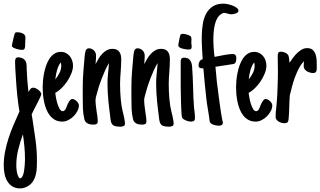

<svg xmlns="http://www.w3.org/2000/svg" viewBox="-57 -666 1752 1050"><path d="M82 -462.9Q82 -457 81.8 -451.4Q81.5 -445.8 81.1 -439.9Q80.6 -434.1 80.6 -428.2Q80.6 -422.4 80.6 -416.5Q80.6 -407.7 77.6 -400.4Q74.7 -393.1 63.5 -393.1Q59.6 -393.1 50.5 -394.5Q41.5 -396 32 -398.9Q22.5 -401.9 15.1 -406Q7.8 -410.2 7.8 -415.5Q7.8 -417.5 10 -427.7Q12.2 -438 15.1 -450Q18.1 -461.9 20.5 -471.9Q22.9 -481.9 23.9 -482.9V-482.4Q26.4 -487.8 28.8 -488.8Q31.2 -489.7 36.6 -489.7Q42.5 -489.7 50.3 -488.5Q58.1 -487.3 65.2 -484.1Q72.3 -481 77.1 -475.8Q82 -470.7 82 -462.9ZM168.9 -150.9Q168.9 -147.9 164.3 -137.5Q159.7 -127 152.8 -113.3Q146 -99.6 138.2 -84.7Q130.4 -69.8 124.5 -58.1Q121.6 -52.2 119.6 -47.6Q117.7 -43 116.2 -40.5L120.6 -14.2Q129.4 42 137.2 98.6Q145 155.3 145 212.9Q145 230 144.3 248.3Q143.6 266.6 139.9 284.2Q136.2 301.8 128.2 317.6Q120.1 333.5 105.5 345.2Q94.2 354 81.1 359.1Q67.9 364.3 53.7 364.3Q26.9 364.3 9.5 352.8Q-7.8 341.3 -18.1 323.2Q-28.3 305.2 -32.5 283Q-36.6 260.7 -36.6 238.8Q-36.6 200.2 -29.1 162.1Q-21.5 124 -9.3 86.9Q2.9 49.8 18.3 14.2Q33.7 -21.5 49.3 -56.2Q42 -100.1 37.6 -143.3Q33.2 -186.5 30.3 -232.4L28.8 -255.9Q27.8 -273.9 26.6 -292Q25.4 -310.1 25.4 -328.6Q25.4 -338.4 28.6 -345.5Q31.7 -352.5 43 -352.5Q48.3 -352.5 53.2 -351.6Q58.1 -350.6 63.5 -348.1V-348.6Q72.8 -344.2 77.6 -338.6Q82.5 -333 85 -326.7Q87.4 -320.3 88.1 -313Q88.9 -305.7 88.9 -297.9V-290Q90.3 -255.9 92.5 -226.3Q94.7 -196.8 98.6 -162.6Q103 -171.4 109.1 -179Q115.2 -186.5 126 -186.5Q131.3 -186.5 138.9 -183.1Q146.5 -179.7 153.1 -174.3Q159.7 -168.9 164.3 -162.6Q168.9 -156.2 168.9 -150.9ZM79.6 201.2Q79.6 168.9 76.4 135.3Q73.2 101.6 68.4 68.8Q53.7 107.9 43 151.1Q32.2 194.3 32.2 235.4Q32.2 243.7 32.7 253.7Q33.2 263.7 35.2 273.9Q37.1 284.2 40.5 293.5Q43.9 302.7 49.8 308.6Q50.3 309.1 52.7 309.1Q59.1 309.1 63.5 302.5Q67.9 295.9 70.8 285.6Q73.7 275.4 75.4 262.7Q77.1 250 78.1 238Q79.1 226.1 79.3 216.1Q79.6 206.1 79.6 201.2Z M374.5 -89.4Q374.5 -74.7 366.5 -59.1Q358.4 -43.5 345.7 -30.5Q333 -17.6 316.7 -9.3Q300.3 -1 284.2 -1Q261.2 -1 244.6 -10Q228 -19 215.8 -34.4Q203.6 -49.8 196 -69.3Q188.5 -88.9 184.1 -109.6Q179.7 -130.4 178 -151.1Q176.3 -171.9 176.3 -189Q176.3 -203.6 178 -223.6Q179.7 -243.7 183.8 -265.1Q188 -286.6 195.3 -307.6Q202.6 -328.6 213.6 -345.2Q224.6 -361.8 240 -372.1Q255.4 -382.3 275.4 -382.3Q291 -382.3 303.5 -376Q315.9 -369.6 324.5 -359.1Q333 -348.6 337.6 -335Q342.3 -321.3 342.3 -306.6Q342.3 -287.6 333.5 -265.1Q324.7 -242.7 310.8 -221.7Q296.9 -200.7 279.5 -183.8Q262.2 -167 245.1 -158.2Q246.1 -149.4 249 -132.6Q252 -115.7 257.1 -99.1Q262.2 -82.5 269.3 -70.3Q276.4 -58.1 286.1 -58.1Q291 -58.1 294.7 -61Q298.3 -64 301.3 -68.8Q304.2 -73.7 306.4 -79.6Q308.6 -85.4 310.5 -90.8L313.5 -97.7Q314.5 -99.1 314.7 -99.6Q314.9 -100.1 315.4 -101.1Q318.8 -107.4 322 -112.8Q325.2 -118.2 331.1 -122.1H330.6Q332.5 -124 334.7 -124.3Q336.9 -124.5 338.9 -124.5Q344.2 -124.5 350.6 -121.1Q356.9 -117.7 362.3 -112.5Q367.7 -107.4 371.1 -101.3Q374.5 -95.2 374.5 -89.4ZM277.8 -304.7Q277.8 -309.6 277.3 -314.9Q276.9 -320.3 274.9 -324.2Q268.1 -315.9 262.9 -304.4Q257.8 -293 254.4 -280.5Q251 -268.1 248.8 -255.4Q246.6 -242.7 245.6 -231.9Q258.3 -247.1 268.1 -266.4Q277.8 -285.6 277.8 -304.7Z M477.5 -2.4Q477.5 8.8 470.9 12.2Q464.4 15.6 455.1 15.6Q446.8 15.6 438.7 14.4Q430.7 13.2 423.6 9.8Q416.5 6.3 411.4 0.5Q406.2 -5.4 404.3 -14.6Q397.5 -43.9 396.5 -72Q395.5 -100.1 395.5 -129.9V-189.9Q395.5 -231 398.9 -275.1Q402.3 -319.3 406.2 -360.4Q406.2 -361.8 406.7 -363.8Q407.2 -365.7 407.2 -366.7Q407.7 -372.1 408.7 -378.4Q409.7 -384.8 411.9 -389.9Q414.1 -395 418.2 -398.4Q422.4 -401.9 429.2 -401.9Q437 -401.9 444.1 -398.7Q451.2 -395.5 456.5 -390.4Q461.9 -385.3 465.1 -377.9Q468.3 -370.6 468.3 -362.8Q468.3 -354.5 467.8 -344.5Q467.3 -334.5 466.3 -325.7Q466.3 -323.2 466.1 -320.3Q465.8 -317.4 465.3 -314.9Q472.2 -328.6 481 -343.5Q489.7 -358.4 501.2 -370.8Q512.7 -383.3 526.6 -391.1Q540.5 -398.9 557.6 -398.9Q571.8 -398.9 581.1 -394.5Q590.3 -390.1 595.9 -382.1Q601.6 -374 603.8 -363.3Q606 -352.5 606 -340.3Q606 -323.7 605 -306.9Q604 -290 603 -273.4Q601.6 -256.3 600.6 -239.7Q599.6 -223.1 599.6 -206.1Q599.6 -185.5 600.6 -163.8Q601.6 -142.1 603.5 -122.3Q605.5 -102.5 607.9 -86.7Q610.4 -70.8 612.8 -62Q614.7 -54.7 616.9 -45.2Q619.1 -35.6 621.3 -25.6Q623.5 -15.6 625 -6.3Q626.5 2.9 626.5 10.3Q626.5 21 617.9 23.9Q609.4 26.9 601.1 26.9Q592.8 26.9 582.3 25.6Q571.8 24.4 563.5 20Q553.2 12.7 550 -0.5Q546.9 -13.7 545.9 -26.4L544.4 -39.6Q543 -51.3 540.5 -70.3Q538.1 -89.4 535.9 -112.3Q533.7 -135.3 532.2 -159.9Q530.8 -184.6 530.8 -208Q530.8 -229 532.5 -248.5Q534.2 -268.1 536.1 -288.1Q537.1 -298.3 537.6 -304.7Q538.1 -311 539.1 -321.3Q529.3 -305.7 519.5 -284.7Q509.8 -263.7 501 -241Q492.2 -218.3 485.1 -196.8Q478 -175.3 474.1 -159.2L471.2 -148.4Q468.8 -140.6 467 -132.8Q465.3 -125 465.3 -118.2Q465.3 -109.4 466.3 -97.9Q467.3 -86.4 468.8 -76.2Q470.2 -64 472.2 -51.3Q472.2 -50.3 473.1 -44.9Q474.1 -39.6 475.1 -32.2Q476.1 -24.9 476.8 -16.8Q477.5 -8.8 477.5 -2.4Z M743.7 -2.4Q743.7 8.8 737.1 12.2Q730.5 15.6 721.2 15.6Q712.9 15.6 704.8 14.4Q696.8 13.2 689.7 9.8Q682.6 6.3 677.5 0.5Q672.4 -5.4 670.4 -14.6Q663.6 -43.9 662.6 -72Q661.6 -100.1 661.6 -129.9V-189.9Q661.6 -231 665 -275.1Q668.5 -319.3 672.4 -360.4Q672.4 -361.8 672.9 -363.8Q673.3 -365.7 673.3 -366.7Q673.8 -372.1 674.8 -378.4Q675.8 -384.8 678 -389.9Q680.2 -395 684.3 -398.4Q688.5 -401.9 695.3 -401.9Q703.1 -401.9 710.2 -398.7Q717.3 -395.5 722.7 -390.4Q728 -385.3 731.2 -377.9Q734.4 -370.6 734.4 -362.8Q734.4 -354.5 733.9 -344.5Q733.4 -334.5 732.4 -325.7Q732.4 -323.2 732.2 -320.3Q731.9 -317.4 731.4 -314.9Q738.3 -328.6 747.1 -343.5Q755.9 -358.4 767.3 -370.8Q778.8 -383.3 792.7 -391.1Q806.6 -398.9 823.7 -398.9Q837.9 -398.9 847.2 -394.5Q856.4 -390.1 862.1 -382.1Q867.7 -374 869.9 -363.3Q872.1 -352.5 872.1 -340.3Q872.1 -323.7 871.1 -306.9Q870.1 -290 869.1 -273.4Q867.7 -256.3 866.7 -239.7Q865.7 -223.1 865.7 -206.1Q865.7 -185.5 866.7 -163.8Q867.7 -142.1 869.6 -122.3Q871.6 -102.5 874 -86.7Q876.5 -70.8 878.9 -62Q880.9 -54.7 883.1 -45.2Q885.3 -35.6 887.5 -25.6Q889.6 -15.6 891.1 -6.3Q892.6 2.9 892.6 10.3Q892.6 21 884 23.9Q875.5 26.9 867.2 26.9Q858.9 26.9 848.4 25.6Q837.9 24.4 829.6 20Q819.3 12.7 816.2 -0.5Q813 -13.7 812 -26.4L810.5 -39.6Q809.1 -51.3 806.6 -70.3Q804.2 -89.4 802 -112.3Q799.8 -135.3 798.3 -159.9Q796.9 -184.6 796.9 -208Q796.9 -229 798.6 -248.5Q800.3 -268.1 802.2 -288.1Q803.2 -298.3 803.7 -304.7Q804.2 -311 805.2 -321.3Q795.4 -305.7 785.6 -284.7Q775.9 -263.7 767.1 -241Q758.3 -218.3 751.2 -196.8Q744.1 -175.3 740.2 -159.2L737.3 -148.4Q734.9 -140.6 733.2 -132.8Q731.4 -125 731.4 -118.2Q731.4 -109.4 732.4 -97.9Q733.4 -86.4 734.9 -76.2Q736.3 -64 738.3 -51.3Q738.3 -50.3 739.3 -44.9Q740.2 -39.6 741.2 -32.2Q742.2 -24.9 742.9 -16.8Q743.7 -8.8 743.7 -2.4Z M991.2 -410.6Q991.2 -402.3 987.5 -398.7Q983.9 -395 974.1 -395Q969.7 -395 960.4 -396.2Q951.2 -397.5 941.7 -399.9Q932.1 -402.3 925 -406.7Q918 -411.1 918 -417.5Q918 -419.4 919.4 -428.5Q920.9 -437.5 923.1 -447.8Q925.3 -458 927 -466.3Q928.7 -474.6 929.7 -475.6V-475.1Q932.1 -479 935.5 -480Q939 -481 942.4 -481Q946.8 -481 953.9 -479.7Q960.9 -478.5 968 -476.3Q975.1 -474.1 981 -470.7Q986.8 -467.3 988.3 -463.4Q989.7 -459.5 990 -452.9Q990.2 -446.3 989.7 -440.9Q989.7 -439 989.5 -436.3Q989.3 -433.6 989.3 -432.1Q989.3 -429.7 989.5 -427.2Q989.7 -424.8 990.2 -422.4Q990.7 -419.9 991 -417Q991.2 -414.1 991.2 -410.6ZM1009.3 -21.5Q1009.3 -10.3 1004.2 -5.6Q999 -1 987.8 -1Q981.9 -1 974.9 -2.4Q967.8 -3.9 960.9 -6.6Q954.1 -9.3 948.2 -13.2Q942.4 -17.1 939.5 -22Q937.5 -24.9 936 -40Q934.6 -55.2 933.8 -77.6Q933.1 -100.1 932.4 -127.9Q931.6 -155.8 931.4 -184.1Q931.2 -212.4 931.2 -239.3Q931.2 -266.1 931.2 -286.1V-323.7Q931.2 -328.6 931.4 -333.5Q931.6 -338.4 933.3 -342Q935.1 -345.7 938.7 -348.1Q942.4 -350.6 949.2 -350.6Q970.7 -350.6 980.7 -338.6Q990.7 -326.7 993.2 -306.6Q995.6 -276.9 996.8 -247.3Q998 -217.8 999 -187.5Q1000 -160.2 1000.7 -133.5Q1001.5 -106.9 1003.9 -80.6Q1004.4 -75.2 1004.9 -70.3Q1005.4 -65.4 1006.3 -60.5Q1007.3 -50.8 1008.3 -41.3Q1009.3 -31.7 1009.3 -21.5Z M1247.1 -606.9Q1247.1 -601.6 1242.4 -597.9Q1237.8 -594.2 1231.4 -592Q1225.1 -589.8 1218.8 -588.9Q1212.4 -587.9 1209 -587.9Q1197.8 -587.9 1188 -591.6Q1178.2 -595.2 1167 -595.7Q1150.9 -591.3 1138.2 -576.2Q1125.5 -561 1118.2 -532.2Q1110.8 -503.4 1109.9 -460Q1108.9 -416.5 1116.2 -355Q1147 -361.3 1173.6 -366Q1200.2 -370.6 1214.8 -370.6Q1226.6 -370.6 1231 -364.3Q1235.4 -357.9 1235.4 -348.1Q1235.4 -338.4 1233.4 -330.1Q1231.4 -321.8 1223.1 -316.4L1121.1 -300.8Q1123.5 -280.3 1125.2 -259.5Q1127 -238.8 1128.9 -218.8Q1136.7 -155.3 1142.3 -114.7Q1147.9 -74.2 1151.6 -50Q1155.3 -25.9 1157.5 -15.4Q1159.7 -4.9 1160.6 -1.2Q1161.6 2.4 1161.9 2Q1162.1 1.5 1162.1 2.9Q1162.1 13.2 1155.8 17.3Q1149.4 21.5 1140.6 21.5Q1133.8 21.5 1126.2 20.3Q1118.7 19 1111.3 16.6Q1104 14.2 1098.1 9.8Q1092.3 5.4 1089.8 -1Q1085.9 -34.2 1080.6 -64.5Q1075.2 -94.7 1071.3 -127.4Q1067.4 -166 1062.7 -209.5Q1058.1 -252.9 1055.2 -292.5Q1053.2 -292 1051.3 -292.2Q1049.3 -292.5 1046.9 -292.5Q1039.1 -292.5 1033.9 -296.1Q1028.8 -299.8 1028.8 -309.6Q1028.8 -320.8 1034.4 -330.1Q1040 -339.4 1051.3 -342.3Q1049.8 -369.1 1047.9 -401.9Q1045.9 -434.6 1046.4 -468.5Q1046.9 -502.4 1052 -534.4Q1057.1 -566.4 1070.3 -591.1Q1083.5 -615.7 1106.4 -630.9Q1129.4 -646 1165.5 -646Q1172.9 -646 1186.3 -643.6Q1199.7 -641.1 1213.4 -636Q1227.1 -630.9 1237.1 -623.5Q1247.1 -616.2 1247.1 -606.9Z M1432.1 -89.4Q1432.1 -74.7 1424.1 -59.1Q1416 -43.5 1403.3 -30.5Q1390.6 -17.6 1374.3 -9.3Q1357.9 -1 1341.8 -1Q1318.8 -1 1302.2 -10Q1285.6 -19 1273.4 -34.4Q1261.2 -49.8 1253.7 -69.3Q1246.1 -88.9 1241.7 -109.6Q1237.3 -130.4 1235.6 -151.1Q1233.9 -171.9 1233.9 -189Q1233.9 -203.6 1235.6 -223.6Q1237.3 -243.7 1241.5 -265.1Q1245.6 -286.6 1252.9 -307.6Q1260.3 -328.6 1271.2 -345.2Q1282.2 -361.8 1297.6 -372.1Q1313 -382.3 1333 -382.3Q1348.6 -382.3 1361.1 -376Q1373.5 -369.6 1382.1 -359.1Q1390.6 -348.6 1395.3 -335Q1399.9 -321.3 1399.9 -306.6Q1399.9 -287.6 1391.1 -265.1Q1382.3 -242.7 1368.4 -221.7Q1354.5 -200.7 1337.2 -183.8Q1319.8 -167 1302.7 -158.2Q1303.7 -149.4 1306.6 -132.6Q1309.6 -115.7 1314.7 -99.1Q1319.8 -82.5 1326.9 -70.3Q1334 -58.1 1343.8 -58.1Q1348.6 -58.1 1352.3 -61Q1356 -64 1358.9 -68.8Q1361.8 -73.7 1364 -79.6Q1366.2 -85.4 1368.2 -90.8L1371.1 -97.7Q1372.1 -99.1 1372.3 -99.6Q1372.6 -100.1 1373 -101.1Q1376.5 -107.4 1379.6 -112.8Q1382.8 -118.2 1388.7 -122.1H1388.2Q1390.1 -124 1392.3 -124.3Q1394.5 -124.5 1396.5 -124.5Q1401.9 -124.5 1408.2 -121.1Q1414.6 -117.7 1419.9 -112.5Q1425.3 -107.4 1428.7 -101.3Q1432.1 -95.2 1432.1 -89.4ZM1335.4 -304.7Q1335.4 -309.6 1335 -314.9Q1334.5 -320.3 1332.5 -324.2Q1325.7 -315.9 1320.6 -304.4Q1315.4 -293 1312 -280.5Q1308.6 -268.1 1306.4 -255.4Q1304.2 -242.7 1303.2 -231.9Q1315.9 -247.1 1325.7 -266.4Q1335.4 -285.6 1335.4 -304.7Z M1500 7.8Q1492.7 7.8 1484.1 5.9Q1475.6 3.9 1468 -0.5Q1460.4 -4.9 1455.3 -11.5Q1450.2 -18.1 1450.2 -27.3Q1450.2 -41 1451.4 -54.4Q1452.6 -67.9 1454.1 -81.1V-80.6L1457 -113.3Q1458.5 -130.9 1459.5 -151.9Q1460.4 -172.9 1461.2 -194.6Q1461.9 -216.3 1462.4 -237.3Q1462.9 -258.3 1462.9 -275.9Q1462.9 -286.1 1462.6 -296.6Q1462.4 -307.1 1462.4 -317.9Q1461.9 -327.1 1461.9 -338.6Q1461.9 -350.1 1461.9 -359.9Q1461.9 -370.1 1464.6 -376.7Q1467.3 -383.3 1480 -383.3Q1491.2 -383.3 1503.7 -377.4Q1516.1 -371.6 1521 -360.8H1520.5Q1522.9 -355.5 1524.2 -343.5Q1525.4 -331.5 1525.9 -322.3Q1534.2 -335 1544.7 -349.1Q1555.2 -363.3 1567.4 -375.2Q1579.6 -387.2 1593.3 -395Q1606.9 -402.8 1622.6 -402.8Q1643.1 -402.8 1653.8 -392.6Q1664.6 -382.3 1669.4 -366.9Q1674.3 -351.6 1674.8 -334.2Q1675.3 -316.9 1675.3 -302.7V-298.8Q1675.3 -293 1675 -287.4Q1674.8 -281.7 1673.1 -277.1Q1671.4 -272.5 1667.2 -269.5Q1663.1 -266.6 1655.8 -266.6Q1647.9 -266.6 1639.2 -268.8Q1630.4 -271 1622.8 -275.4Q1615.2 -279.8 1609.9 -286.4Q1604.5 -293 1604 -301.8Q1604 -305.7 1604 -309.6Q1604 -313.5 1604.5 -317.4Q1604.5 -319.8 1604.7 -323.5Q1605 -327.1 1605 -330.6Q1589.4 -314.9 1577.4 -292Q1565.4 -269 1555.9 -243.2Q1546.4 -217.3 1539.6 -191.2Q1532.7 -165 1527.8 -144V-142.6Q1526.4 -127.4 1525.9 -112.8Q1525.4 -98.1 1524.9 -82.5Q1524.4 -64.9 1523.7 -46.9Q1522.9 -28.8 1521 -11.7Q1520 -2.4 1515.4 2.7Q1510.7 7.8 1500 7.8Z"/></svg>

Font: Just Another Hand
Style: Regular
Weight: 400
Designer: Astigmatic (AOETI)
Foundry: Astigmatic (AOETI)
Version: Version 1.001